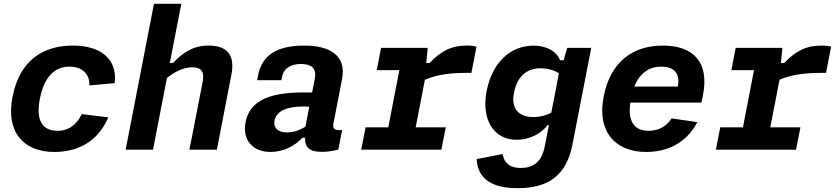

<svg xmlns="http://www.w3.org/2000/svg" viewBox="-20 -785 4380 1007"><path d="M548 -169.5 409 -186.5C383 -134.5 345 -99 281.5 -99C202.5 -99 167 -153 189 -266.5C210.5 -376.5 262 -435.5 344.5 -435.5C409.5 -435.5 451 -398.5 449 -337L581.5 -349C597.5 -482.5 499 -546 363 -546C208.5 -546 83.5 -472 45.5 -276C10 -93.5 102 12 265.5 12C380 12 490.5 -35.5 548 -169.5Z M782.5 0 855.5 -376C897.5 -409.5 942.5 -432 989 -432C1029.5 -432 1054.5 -415.5 1043 -355.5L973.5 0H1117.5L1193.5 -392.5C1215 -501 1166.5 -546 1075 -546C994 -546 941 -511 887 -454.5H870.5L931 -765H787.5L639 0Z M1575.5 -546C1415 -546 1351.5 -482 1333.5 -390L1328.5 -364.5H1456L1460 -383.5C1468.5 -428.5 1507.5 -449.5 1559.5 -449.5C1610 -449 1642 -430 1631 -372.5L1617 -300C1460.5 -303 1296.5 -290.5 1268 -144.5C1250 -52.5 1304.5 12 1398.5 12C1466 12 1528 -20 1565.5 -62.5H1580.5C1578 -19 1595.5 11.5 1668 11.5C1694 11.5 1722.5 7.5 1754 0L1774.5 -103C1731.5 -100 1723 -108.5 1729.5 -141L1774 -369.5C1798 -492.5 1712.5 -546 1575.5 -546ZM1419.5 -152C1429 -201 1481 -226.5 1572 -226.5C1582.5 -226.5 1592.5 -226 1602 -225L1581.5 -120C1551.5 -102 1518 -90.5 1485 -90.5C1438 -90.5 1412.5 -114.5 1419.5 -152Z M2223.5 -534H1978.5L1956 -417H2074.5L2016.5 -117H1897.5L1874.5 0H2295L2318 -117H2160L2208.5 -367C2283.5 -398 2351.5 -403 2452.5 -403L2479 -540C2464 -544.5 2448 -546 2428 -546C2344 -546 2290.5 -514.5 2233 -454.5H2215.5Z M2532 -306.5C2504 -162 2566.5 -52 2689 -52C2763 -52 2821.5 -88 2852 -129H2859L2837 -16.5C2820.5 67 2773.5 96 2711.5 96C2651.5 96 2625 68.5 2615.5 23L2480 49.5C2484 132 2534 202 2694 202C2860.5 202 2951.5 132 2982.5 -27.5L3081 -534H2955L2936 -469H2917C2903 -510 2853 -545.5 2777.5 -545.5C2653 -545.5 2560.5 -452.5 2532 -306.5ZM2675.5 -297.5C2691.5 -381.5 2739.5 -427 2816.5 -427C2848 -427 2880.5 -419 2911.5 -401L2871.5 -194C2842.5 -178.5 2809.5 -171 2778.5 -171C2701 -171 2659 -214.5 2675.5 -297.5Z M3146 -277.5C3109.5 -91.5 3210 12 3368.5 12C3472 12 3576 -28 3637.5 -144.5L3502.5 -164C3473 -118.5 3430 -99 3381.5 -99C3304.5 -99 3272 -151 3286 -247H3659L3667.5 -290C3699.5 -456.5 3619 -546 3456.5 -546C3303 -546 3182 -465 3146 -277.5ZM3307 -331C3337 -406 3388.5 -435.5 3448.5 -435.5C3513 -435.5 3549 -402 3535 -332V-331Z M4083.5 -534H3838.5L3816 -417H3934.5L3876.5 -117H3757.5L3734.5 0H4155L4178 -117H4020L4068.5 -367C4143.5 -398 4211.5 -403 4312.5 -403L4339 -540C4324 -544.5 4308 -546 4288 -546C4204 -546 4150.5 -514.5 4093 -454.5H4075.5Z"/></svg>

Font: Monaspace Neon
Style: Bold Italic
Weight: 700
Italic angle: -11°
Designer: Riley Cran & the Lettermatic Team
Foundry: Lettermatic
Version: Version 1.200 (Monaspace Neon)